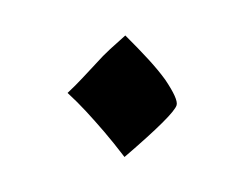

<svg xmlns="http://www.w3.org/2000/svg" viewBox="-45 -397 434 338"><g transform="rotate(15 171.5 -228.5)"><path d="M202 -125Q176 -145 155.5 -159Q135 -173 116 -185Q97 -197 76 -208Q86 -224 94.5 -240Q103 -256 111 -271Q119 -287 128.5 -302Q138 -317 148 -332Q176 -316 198 -302Q220 -288 236 -275Q267 -248 267 -237Q267 -220 202 -125Z"/></g></svg>

Font: Noto Naskh Arabic SemiBold
Style: Regular
Weight: 600
Designer: Monotype Design Team, David Williams, Mohamad Dakak and Nizar Qandah
Foundry: Monotype Imaging Inc.
Version: Version 2.016